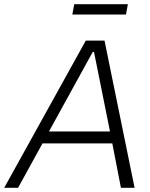

<svg xmlns="http://www.w3.org/2000/svg" viewBox="-58 -893 715 913"><path d="M-38 0H28L144 -211H476L517 0H582L439 -700H350ZM286 -824H541L550 -873H295ZM175 -268 383 -646H389L465 -268Z"/></svg>

Font: Fixel Display Light
Style: Italic
Weight: 300
Italic angle: -10°
Designer: AlfaBravo + MacPaw
Foundry: Kyrylo Tkachov, Marchela Mozhyna, Serhii Makarenko, Maria Weinstein, Zakhar Kryvoshyya
Version: Version 1.210;Glyphs 3.2 (3217)